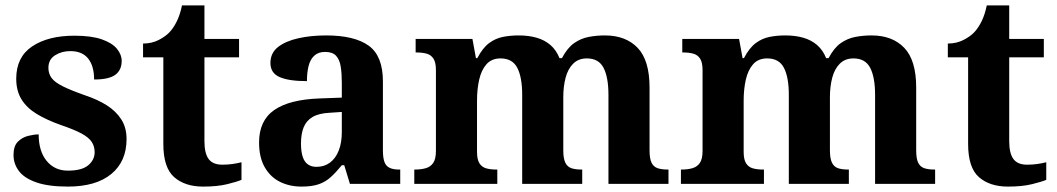

<svg xmlns="http://www.w3.org/2000/svg" viewBox="-20 -680 3909 710"><path d="M231 10Q159 10 114.5 -5.5Q70 -21 50 -47.5Q30 -74 30 -107Q30 -140 46 -156Q62 -172 84 -177.5Q106 -183 123 -183Q123 -121 152.5 -85Q182 -49 231 -49Q283 -49 306.5 -69Q330 -89 330 -117Q330 -139 319 -155.5Q308 -172 281 -186.5Q254 -201 207 -217Q153 -236 116 -258.5Q79 -281 59.5 -312.5Q40 -344 40 -389Q40 -469 99 -508.5Q158 -548 255 -548Q318 -548 356.5 -534.5Q395 -521 412.5 -499.5Q430 -478 430 -455Q430 -421 406.5 -403.5Q383 -386 328 -386Q328 -436 306 -463.5Q284 -491 240 -491Q208 -491 183.5 -475.5Q159 -460 159 -429Q159 -408 170.5 -392Q182 -376 212 -361Q242 -346 296 -327Q341 -312 375 -290.5Q409 -269 428.5 -238.5Q448 -208 448 -166Q448 -83 391.5 -36.5Q335 10 231 10Z M731 10Q664 10 624 -25Q584 -60 584 -148V-468H509V-519Q541 -519 566.5 -532Q592 -545 607 -561Q622 -577 634 -601.5Q646 -626 653 -660H736V-536H864V-468H736V-158Q736 -113 751.5 -92Q767 -71 802 -71Q822 -71 839.5 -73.5Q857 -76 873 -80V-15Q857 -8 820.5 1Q784 10 731 10Z M1095 10Q1051 10 1015.5 -7.5Q980 -25 959 -61.5Q938 -98 938 -153Q938 -234 994 -273Q1050 -312 1162 -316L1244 -319V-374Q1244 -408 1240 -433.5Q1236 -459 1223 -473.5Q1210 -488 1182 -488Q1157 -488 1142 -474Q1127 -460 1121 -435.5Q1115 -411 1115 -380Q1048 -380 1014 -395Q980 -410 980 -447Q980 -484 1008 -506Q1036 -528 1083 -538.5Q1130 -549 1186 -549Q1291 -549 1343.5 -511Q1396 -473 1396 -379V-124Q1396 -97 1401.5 -81.5Q1407 -66 1420.5 -59.5Q1434 -53 1456 -53H1460V0H1274L1253 -69H1244Q1222 -42 1202.5 -24.5Q1183 -7 1158 1.5Q1133 10 1095 10ZM1150 -63Q1179 -63 1200 -78.5Q1221 -94 1232.5 -123Q1244 -152 1244 -191V-266L1199 -263Q1159 -261 1136 -247.5Q1113 -234 1103 -209.5Q1093 -185 1093 -149Q1093 -121 1099 -101.5Q1105 -82 1118 -72.5Q1131 -63 1150 -63Z M1512 0V-53H1514Q1537 -53 1554.5 -58Q1572 -63 1582 -77.5Q1592 -92 1592 -122V-421Q1592 -449 1583 -463Q1574 -477 1558 -481.5Q1542 -486 1520 -486H1517V-536H1727L1740 -465H1745Q1765 -503 1788.5 -520.5Q1812 -538 1839.5 -543.5Q1867 -549 1898 -549Q1935 -549 1964.5 -540.5Q1994 -532 2015.5 -513.5Q2037 -495 2049 -465H2058Q2078 -503 2103 -520.5Q2128 -538 2157 -543.5Q2186 -549 2217 -549Q2294 -549 2338 -503Q2382 -457 2382 -356V-124Q2382 -93 2389.5 -78Q2397 -63 2412 -58Q2427 -53 2449 -53H2452V0H2230V-329Q2230 -394 2212 -429Q2194 -464 2150 -464Q2119 -464 2099.5 -444.5Q2080 -425 2071.5 -392.5Q2063 -360 2063 -321V-124Q2063 -94 2070.5 -78.5Q2078 -63 2093 -58Q2108 -53 2130 -53H2133V0H1911V-329Q1911 -394 1893 -429Q1875 -464 1831 -464Q1798 -464 1779 -442.5Q1760 -421 1752 -385.5Q1744 -350 1744 -309V-118Q1744 -90 1753 -76Q1762 -62 1778 -57.5Q1794 -53 1816 -53H1819V0Z M2498 0V-53H2500Q2523 -53 2540.5 -58Q2558 -63 2568 -77.5Q2578 -92 2578 -122V-421Q2578 -449 2569 -463Q2560 -477 2544 -481.5Q2528 -486 2506 -486H2503V-536H2713L2726 -465H2731Q2751 -503 2774.5 -520.5Q2798 -538 2825.5 -543.5Q2853 -549 2884 -549Q2921 -549 2950.5 -540.5Q2980 -532 3001.5 -513.5Q3023 -495 3035 -465H3044Q3064 -503 3089 -520.5Q3114 -538 3143 -543.5Q3172 -549 3203 -549Q3280 -549 3324 -503Q3368 -457 3368 -356V-124Q3368 -93 3375.5 -78Q3383 -63 3398 -58Q3413 -53 3435 -53H3438V0H3216V-329Q3216 -394 3198 -429Q3180 -464 3136 -464Q3105 -464 3085.5 -444.5Q3066 -425 3057.5 -392.5Q3049 -360 3049 -321V-124Q3049 -94 3056.5 -78.5Q3064 -63 3079 -58Q3094 -53 3116 -53H3119V0H2897V-329Q2897 -394 2879 -429Q2861 -464 2817 -464Q2784 -464 2765 -442.5Q2746 -421 2738 -385.5Q2730 -350 2730 -309V-118Q2730 -90 2739 -76Q2748 -62 2764 -57.5Q2780 -53 2802 -53H2805V0Z M3707 10Q3640 10 3600 -25Q3560 -60 3560 -148V-468H3485V-519Q3517 -519 3542.5 -532Q3568 -545 3583 -561Q3598 -577 3610 -601.5Q3622 -626 3629 -660H3712V-536H3840V-468H3712V-158Q3712 -113 3727.5 -92Q3743 -71 3778 -71Q3798 -71 3815.5 -73.5Q3833 -76 3849 -80V-15Q3833 -8 3796.5 1Q3760 10 3707 10Z"/></svg>

Font: Noto Serif Tamil
Style: Bold
Weight: 700
Designer: Indian Type Foundry, Tom Grace, and the Monotype Design Team
Foundry: Monotype Imaging Inc.
Version: Version 2.003